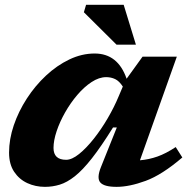

<svg xmlns="http://www.w3.org/2000/svg" viewBox="-20 -750 771 784"><path d="M392.5 -68.5 457 -229.5H441.5Q393 -151.5 355.2 -103.5Q317.5 -55.5 285.5 -30.2Q253.5 -5 224 4Q194.5 13 163.5 13Q125 13 91.8 -2.2Q58.5 -17.5 37.8 -48.5Q17 -79.5 17 -127Q17 -181.5 36.2 -238.2Q55.5 -295 89.5 -347.5Q123.5 -400 168 -441.5Q212.5 -483 263.2 -507.2Q314 -531.5 366.5 -531.5Q461.5 -531.5 497 -428.5L562 -518.5H702L551.5 -95.5Q588 -98.5 622.8 -110.8Q657.5 -123 697.5 -149.5L724.5 -107Q641.5 -36 574.8 -11.5Q508 13 456 13Q405 13 389.5 -5Q374 -23 392.5 -68.5ZM198.5 -146Q198.5 -97.5 250 -97.5Q273.5 -97.5 303 -121.2Q332.5 -145 363 -183.5Q393.5 -222 420 -267.5Q446.5 -313 464.5 -356.5L481.5 -396.5Q467 -419 450.2 -427Q433.5 -435 413.5 -435Q384.5 -435 354 -415Q323.5 -395 295.8 -362.5Q268 -330 246 -291.2Q224 -252.5 211.2 -214.2Q198.5 -176 198.5 -146ZM535 -567.5H456L322.5 -700L331.5 -730.5H485Z"/></svg>

Font: Newsreader Caption
Style: Bold Italic
Weight: 700
Italic angle: -17°
Designer: Hugues Gentile
Foundry: Production Type
Version: Version 1.001